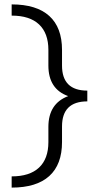

<svg xmlns="http://www.w3.org/2000/svg" viewBox="-20 -731 449 873"><path d="M262 -433Q262 -319 377 -319V-270Q262 -270 262 -156V-85Q262 17 204 69.5Q146 122 33 122V71Q115 71 157.5 31Q200 -9 200 -85V-154Q200 -260 290 -294Q200 -326 200 -433V-504Q200 -580 157.5 -620Q115 -660 33 -660V-711Q146 -711 204 -658.5Q262 -606 262 -504Z"/></svg>

Font: EauTestInfant
Style: Regular
Weight: 400
Designer: Christian Thalmann (Catharsis Fonts)
Version: Version 0.001;PS 000.001;hotconv 1.0.88;makeotf.lib2.5.64775